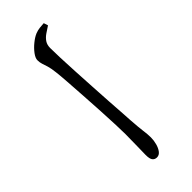

<svg xmlns="http://www.w3.org/2000/svg" viewBox="67 -784 866 866"><g transform="rotate(45 500.0 -350.5)"><path d="M198.6 -278Q185.1 -278 166.6 -291.7Q148.2 -305.5 132.6 -324.9Q117 -344.2 110 -361.1Q104.5 -375.4 103 -388.7Q101.4 -402.1 100.7 -416.5L121.2 -423.1Q131.9 -406.1 142.4 -391.1Q152.8 -376.1 166.6 -366.9Q180.3 -357.7 200.6 -357.7Q223.3 -357.7 264.2 -359.2Q305.1 -360.7 355.8 -363.5Q406.6 -366.3 459.4 -369.3Q512.2 -372.3 559.7 -375.3Q607.3 -378.3 641 -380.8Q674.6 -383.3 686.1 -383.5Q736.1 -386.9 762 -390.4Q787.8 -394 806.6 -394Q826 -394 845.5 -388.7Q864.9 -383.4 877.5 -373.7Q890.2 -363.9 890.2 -349.8Q890.2 -336.4 880.9 -328.8Q871.7 -321.1 846.2 -321.1Q819.9 -321.1 790.6 -322.2Q761.2 -323.3 715.3 -323.3Q696.6 -323.3 655.6 -321.8Q614.5 -320.3 562.4 -317.4Q510.2 -314.5 457.9 -311.1Q405.5 -307.7 362.1 -304.7Q318.7 -301.7 296.5 -298.9Q268.3 -295.7 252.2 -290.8Q236 -285.8 224.6 -281.9Q213.3 -278 198.6 -278Z"/></g></svg>

Font: Noto Serif HK ExtraLight
Style: Regular
Weight: 200
Designer: Ryoko NISHIZUKA 西塚涼子 (kana & ideographs); Frank Grießhammer (Latin, Greek & Cyrillic); Wenlong ZHANG 张文龙 (bopomofo); San
Foundry: Adobe
Version: Version 2.002-H1;hotconv 1.1.0;makeotfexe 2.6.0